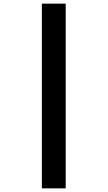

<svg xmlns="http://www.w3.org/2000/svg" viewBox="-20 -819 591 1055"><path d="M210 -799V216H341V-799Z"/></svg>

Font: Noto Sans Sinhala SemiCondensed Black
Style: Regular
Weight: 900
Width: 4
Designer: Jelle Bosma - Monotype Design Team
Foundry: Monotype Imaging Inc.
Version: Version 2.006